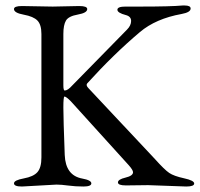

<svg xmlns="http://www.w3.org/2000/svg" viewBox="-20 -675 728 700"><path d="M60 -653 172 -651 269 -653Q298 -653 298 -642Q298 -628 264 -622Q230 -616 220.5 -600Q211 -584 211 -551V-364Q211 -345 216 -345Q227 -345 243 -363L443 -567Q458 -582 458 -598.5Q458 -615 439 -620Q408 -628 408 -639.5Q408 -651 437 -651H491Q603 -651 646 -655H653Q675 -655 675 -644Q675 -630 642 -624Q548 -607 490 -558Q394 -477 298 -371Q292 -364 303 -353L545 -95Q580 -56 597 -44.5Q614 -33 651 -25Q688 -17 688 -6Q688 5 659 5L520 0L439 1Q410 1 410 -10Q410 -21 437.5 -27.5Q465 -34 465 -47Q465 -55 450 -72L238 -306Q221 -323 215 -323Q211 -323 211 -283Q211 -243 216 -110Q219 -35 280 -24Q313 -18 313 -6.5Q313 5 284 5Q255 5 229 1.5Q203 -2 186 -2L60 5Q31 5 31 -6.5Q31 -18 66.5 -24.5Q102 -31 116.5 -47.5Q131 -64 131 -101V-551Q131 -585 116.5 -600Q102 -615 66.5 -621.5Q31 -628 31 -642Q31 -653 60 -653Z"/></svg>

Font: EB Garamond
Style: Regular
Weight: 400
Version: Version 0.012